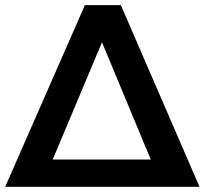

<svg xmlns="http://www.w3.org/2000/svg" viewBox="-21 -720 789 740"><path d="M444.8 -700.2 748 0H-1L306.2 -700.2ZM182.1 -105H560.1L372.1 -557.1Z"/></svg>

Font: Montserrat-Arabic Medium
Style: Regular
Weight: 500
Designer: Mohamed Gaber
Foundry: Kief Type Foundry
Version: Version 5.008;PS 005.008;hotconv 1.0.88;makeotf.lib2.5.64775